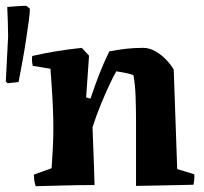

<svg xmlns="http://www.w3.org/2000/svg" viewBox="-88 -637 705 662"><path d="M35 5Q29 -13 29 -35L90 -57Q92 -87 94 -123.5Q96 -160 96 -195Q96 -225 94.5 -262.5Q93 -300 90.5 -336.5Q88 -373 86 -400L25 -410Q21 -425 23 -444Q107 -463 194 -472L219 -445L209 -301L224 -297Q238 -339 253 -378Q268 -417 289 -460Q322 -466 348 -469Q374 -472 406 -472Q427 -472 448 -460Q469 -448 485.5 -430.5Q502 -413 511 -397Q514 -311 517 -225.5Q520 -140 523 -54L582 -36Q583 -17 579 0Q540 1 486 2Q432 3 381 4V-226Q381 -260 379.5 -304Q378 -348 372 -378Q349 -386 313 -391Q303 -374 288.5 -343Q274 -312 258.5 -274Q243 -236 231 -198L236 -66L237 -32Q237 -24 237.5 -16Q238 -8 238 1Q186 1 131 2.5Q76 4 35 5ZM-62 -350 -68 -356 -60 -511Q-60 -536 -61 -561.5Q-62 -587 -63 -613Q-53 -614 -31 -615.5Q-9 -617 3 -617L15 -607Q15 -592 11 -563Q7 -534 1.5 -497.5Q-4 -461 -11 -423.5Q-18 -386 -24 -354Z"/></svg>

Font: Labrada
Style: Bold
Weight: 700
Designer: Mercedes Jáuregui
Foundry: Omnibus-Type Team
Version: Version 1.000; ttfautohint (v1.8.4.7-5d5b)